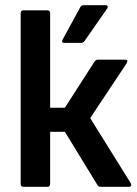

<svg xmlns="http://www.w3.org/2000/svg" viewBox="-20 -723 531 743"><path d="M486 -14Q489 -8 487 -4Q485 0 479 0H370Q361 0 357 -7L231 -213H174V-11Q174 0 163 0H71Q60 0 60 -11V-672Q60 -683 71 -683H163Q174 -683 174 -672V-306H231L346 -485Q351 -492 359 -492H464Q478 -492 470 -478L329 -266ZM229 -557Q216 -557 222 -569L290 -694Q294 -703 304 -703H389Q395 -703 396.5 -698.5Q398 -694 394 -689L307 -564Q302 -557 293 -557Z"/></svg>

Font: Sofia Sans Semi Condensed
Style: Bold
Weight: 700
Designer: Botio Nikoltchev, Ani Petrova
Foundry: lettersoup
Version: Version 4.100; ttfautohint (v1.8.4.7-5d5b)